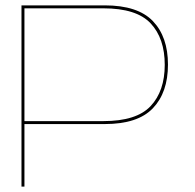

<svg xmlns="http://www.w3.org/2000/svg" viewBox="-20 -695 725 715"><path d="M60 0H71V-233H370Q493 -233 549.2 -291.8Q605.5 -350.5 605.5 -454.5Q605.5 -558 549.2 -616.5Q493 -675 370 -675H60ZM71 -244V-664H365Q488.5 -664 541 -608Q593.5 -552 593.5 -453.5Q593.5 -356 541 -300Q488.5 -244 365 -244Z"/></svg>

Font: Anybody Expanded Thin
Style: Regular
Weight: 250
Width: 7
Version: Version 1.113;gftools[0.9.25]